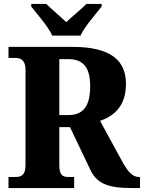

<svg xmlns="http://www.w3.org/2000/svg" viewBox="-20 -951 728 971"><path d="M244 -771H387C407 -816 465 -880 494 -918V-931H417C395 -908 343 -866 315 -839C287 -866 237 -908 214 -931H138V-918C167 -880 225 -816 244 -771ZM23 0H355V-56H327C300 -56 280 -62 280 -114V-308H334L438 -90C474 -15 541 0 650 0H688V-56H683C650 -56 627 -81 595 -140L486 -340C555 -363 617 -414 617 -526C617 -644 543 -714 345 -714H23V-658H58C80 -658 109 -651 109 -599V-114C109 -62 83 -56 58 -56H23ZM325 -369H280V-652H324C400 -652 436 -612 436 -515C436 -418 404 -369 325 -369Z"/></svg>

Font: Noto Serif Bengali SemiCondensed ExtraBold
Style: Regular
Weight: 800
Width: 4
Designer: Juan Bruce, Universal Thirst, Indian Type Foundry and the Monotype Design Team.
Foundry: Monotype Imaging Inc.
Version: Version 2.003